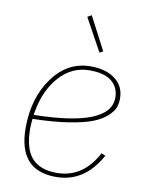

<svg xmlns="http://www.w3.org/2000/svg" viewBox="-86 -812 676 885"><g transform="rotate(10 252.5 -369.5)"><path d="M336 -587 252 -740 271 -751 352 -596ZM237 12Q61 12 61 -187Q61 -327 130.5 -422.5Q200 -518 308 -518Q380 -518 423 -485Q466 -452 466 -395Q466 -373 459.5 -354Q453 -335 429 -312.5Q405 -290 365.5 -274Q326 -258 254 -246.5Q182 -235 85 -233Q82 -203 82 -189Q82 -94 120.5 -50.5Q159 -7 237 -7Q360 -7 426 -132L445 -124Q371 12 237 12ZM306 -499Q224 -499 166 -435Q108 -371 90 -269L87 -252Q444 -258 444 -395Q444 -443 410 -471Q376 -499 306 -499Z"/></g></svg>

Font: IBM Plex Sans Thin
Style: Italic
Weight: 100
Italic angle: -11.31°
Designer: Mike Abbink, Paul van der Laan, Pieter van Rosmalen
Foundry: Bold Monday
Version: Version 3.0